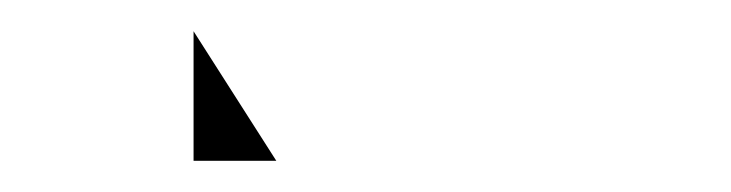

<svg xmlns="http://www.w3.org/2000/svg" viewBox="-20 208 468 123"><path d="M30 294ZM104 228V311H157Z"/></svg>

Font: Proton
Style: Bk
Weight: 500
Version: Version 1.017